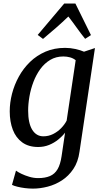

<svg xmlns="http://www.w3.org/2000/svg" viewBox="-20 -836 590 1105"><path d="M437.5 37.5Q429.5 96 402.2 136.5Q375 177 336.5 202Q298 227 254.5 238.2Q211 249.5 169.5 249.5Q146.5 249.5 123 246.5Q99.5 243.5 79.8 238.5Q60 233.5 49 228L72 146Q83 154.5 103.2 164.2Q123.5 174 148.8 181.5Q174 189 199.5 189Q240 189 267.5 177.2Q295 165.5 311.2 138Q327.5 110.5 334.5 62.5L354.5 -72.5Q338.5 -51.5 315.2 -32.8Q292 -14 262.8 -2Q233.5 10 199.5 10Q144.5 10 108 -16.5Q71.5 -43 53.8 -89.2Q36 -135.5 36 -195.5Q36 -245 49.2 -296.5Q62.5 -348 88.5 -395.2Q114.5 -442.5 153 -479.8Q191.5 -517 242 -538.8Q292.5 -560.5 354.5 -560.5Q385 -560.5 414 -554Q443 -547.5 463.5 -538.5L526.5 -559.5ZM415.5 -489.5Q402 -500.5 383.5 -505.8Q365 -511 344.5 -511Q302 -511 269 -491.2Q236 -471.5 212 -438.5Q188 -405.5 172.5 -364.8Q157 -324 149.5 -281Q142 -238 142 -199Q142 -163.5 147.8 -136.2Q153.5 -109 165 -90Q176.5 -71 192.8 -61.2Q209 -51.5 229.5 -51.5Q259.5 -51.5 285.5 -64.5Q311.5 -77.5 331.8 -98.2Q352 -119 363.5 -141.5ZM227.5 -612 197 -635 349.5 -815.5H414L503.5 -634L470 -612.5Q445 -643.5 422.2 -675.5Q399.5 -707.5 373.5 -741Q339.5 -708.5 302.8 -676.2Q266 -644 227.5 -612Z"/></svg>

Font: Merriweather 36pt
Style: Italic
Weight: 400
Italic angle: -7.8°
Version: Version 2.101